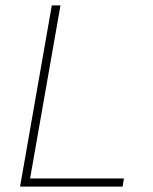

<svg xmlns="http://www.w3.org/2000/svg" viewBox="-20 -688 566 708"><path d="M54 0 171 -668H203L91 -30H437L432 0Z"/></svg>

Font: Celebes Thin
Style: Italic
Weight: 250
Italic angle: -10°
Designer: Anugrah Pasau
Foundry: Lafontype
Version: Version 1.000; ttfautohint (v1.8.4)